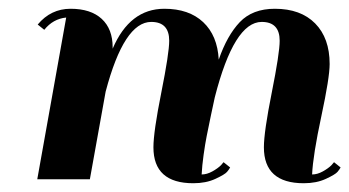

<svg xmlns="http://www.w3.org/2000/svg" viewBox="-20 -409 797 438"><path d="M732 -263Q732 -232 713 -143.5Q694 -55 692 -11Q704 -11 716.5 -18Q729 -25 736 -32L742 -39L757 -27Q755 -23 750 -17Q745 -11 723.5 -1Q702 9 673 9Q582 9 582 -73Q582 -108 600 -198Q618 -288 618 -316Q618 -359 577 -359Q514 -359 470 -187Q467 -174 461 -145Q455 -116 451.5 -98.5Q448 -81 444.5 -56Q441 -31 440 -11Q452 -11 464.5 -18Q477 -25 484 -32L490 -39L505 -27Q503 -23 498 -17Q493 -11 471.5 -1Q450 9 421 9Q330 9 330 -73Q330 -108 348 -198Q366 -288 366 -316Q366 -359 325 -359Q263 -359 221 -200L185 0H65L131 -369Q101 -366 81 -341L66 -353Q96 -389 141 -389Q187 -389 212 -366Q237 -343 237 -301V-298Q276 -389 355 -389Q411 -389 443.5 -358.5Q476 -328 479 -273Q498 -328 527 -358.5Q556 -389 607 -389Q666 -389 699 -355.5Q732 -322 732 -263Z"/></svg>

Font: Sail
Style: Regular
Weight: 400
Designer: Miguel Hernandez
Foundry: Miguel Hernandez
Version: Version 1.002